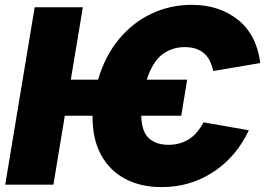

<svg xmlns="http://www.w3.org/2000/svg" viewBox="-20 -757 1090 787"><path d="M747.2 -430.4 723 -282.7H558.9Q560.7 -216.6 590.6 -190Q620.4 -163.4 670.5 -163.4Q716.3 -163.4 752.3 -185Q788.4 -206.7 813.9 -255.7L1000 -223Q948.9 -114.3 854.6 -52.2Q760.3 9.9 642 9.9Q556.8 9.9 492.9 -24Q429 -57.9 393.6 -123.2Q358.3 -188.6 359.4 -282.7H245.7L198.9 0H1.4L122.2 -727.3H319.6L270.2 -430.4H382.1Q410.9 -528.4 468 -596.9Q525.2 -665.5 601.9 -701.3Q678.6 -737.2 765.6 -737.2Q878.6 -737.2 955.3 -676Q1032 -614.7 1046.9 -498.6L853.7 -465.9Q834.9 -563.9 737.2 -563.9Q685 -563.9 645.1 -533.7Q605.1 -503.6 581.7 -430.4Z"/></svg>

Font: Inter UI Black
Style: Italic
Weight: 900
Italic angle: -9.39999°
Designer: Rasmus Andersson
Foundry: rsms
Version: 3.2;8d6f07862